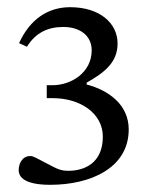

<svg xmlns="http://www.w3.org/2000/svg" viewBox="-20 -758 414 534"><path d="M55 -628C79 -667 113 -683 156 -683C201 -683 235 -660 235 -618C235 -556 178 -521 126 -521H110V-485H127C203 -485 266 -443 266 -378C266 -303 213 -283 171 -283C149 -283 141 -287 109 -304C81 -318 74 -324 64 -324C42 -324 32 -303 32 -285C32 -265 49 -244 120 -244C232 -244 338 -291 338 -398C338 -467 282 -507 221 -523V-528C270 -556 307 -584 307 -637C307 -694 257 -738 175 -738C113 -738 63 -704 33 -638Z"/></svg>

Font: STIX Two Math
Style: Regular
Weight: 400
Designer: Ross Mills, John Hudson & Paul Hanslow, Tiro Typeworks Ltd; with portions MicroPress Inc., with additions and correction
Foundry: Tiro Typeworks Ltd
Version: Version 2.02 b142